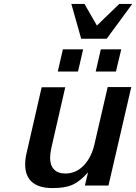

<svg xmlns="http://www.w3.org/2000/svg" viewBox="-20 -944 693 977"><path d="M653 -924H587L473 -814L410 -924H343L393 -747H523ZM570 -580 597 -693H493L467 -580ZM377 -580 403 -693H300L274 -580ZM108 -107C108 -29 155 13 246 13C334 13 373 -6 428 -67L412 0H532L648 -501H528L460 -207C443 -134 394 -61 313 -61C262 -61 235 -90 235 -141C235 -155 237 -171 241 -190L312 -500H192L115 -164C110 -143 108 -124 108 -107Z"/></svg>

Font: Perun SemiBold Italic
Style: Regular
Weight: 400
Italic angle: -12°
Foundry: Copyright (c) Stefan Peev, Context Ltd, 2016
Version: Version 1.026